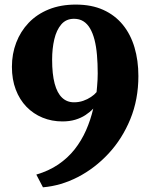

<svg xmlns="http://www.w3.org/2000/svg" viewBox="-20 -773 667 838"><path d="M311 -753Q379.5 -753 430.5 -730Q481.5 -707 515.8 -665.2Q550 -623.5 567 -566.2Q584 -509 584 -441Q584 -339 548.8 -253Q513.5 -167 453.8 -102.8Q394 -38.5 319.8 -0.2Q245.5 38 167.5 44.5L138.5 -11Q193 -27 234.5 -55.2Q276 -83.5 305.8 -121.2Q335.5 -159 355.5 -204.2Q375.5 -249.5 387 -299Q372.5 -283.5 353 -270.8Q333.5 -258 308.5 -250.5Q283.5 -243 252.5 -243Q206 -243 165.8 -259.5Q125.5 -276 95.5 -307Q65.5 -338 48.8 -382Q32 -426 32 -481.5Q32 -538 50.8 -587Q69.5 -636 105.2 -673.5Q141 -711 192.8 -732Q244.5 -753 311 -753ZM303 -326.5Q324.5 -326.5 343.2 -333Q362 -339.5 377.2 -349.8Q392.5 -360 401.5 -371Q402.5 -383 403.8 -397Q405 -411 405.8 -425.2Q406.5 -439.5 406.5 -452.5Q406.5 -496 403.2 -533.2Q400 -570.5 392.5 -599.5Q385 -628.5 373 -649Q361 -669.5 343.8 -680.2Q326.5 -691 303 -691Q268.5 -691 247.5 -666.5Q226.5 -642 217 -601.5Q207.5 -561 207.5 -513Q207.5 -449.5 218.5 -408.2Q229.5 -367 250.8 -346.8Q272 -326.5 303 -326.5Z"/></svg>

Font: Merriweather 36pt Black
Style: Regular
Weight: 900
Version: Version 2.100